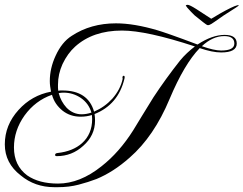

<svg xmlns="http://www.w3.org/2000/svg" viewBox="-30 -722 1012 798"><path d="M750 -702Q758 -702 786.5 -684Q815 -666 848 -644Q864 -654 886 -666.5Q908 -679 927.5 -688.5Q947 -698 956 -700Q963 -702 962 -699Q962 -698 950 -690Q938 -682 923.5 -673Q909 -664 900 -658Q878 -643 862 -631.5Q846 -620 839 -618Q835 -617 831 -618Q827 -620 814 -630Q801 -640 779 -658Q773 -664 764 -673Q755 -682 748.5 -690Q742 -698 742 -699Q744 -702 750 -702ZM196 56Q115 56 56 7Q-10 -44 -10 -122Q-10 -202 47 -265Q102 -326 182 -341Q180 -352 178.5 -363Q177 -374 177 -385Q177 -438 201 -490Q227 -547 268 -573Q347 -625 452 -625Q527 -625 625 -596Q639 -592 680.5 -577.5Q722 -563 791 -537Q852 -577 904 -577Q954 -577 954 -541Q954 -504 889 -504Q853 -504 800 -522Q736 -456 675 -311Q610 -155 509 -67Q474 -36 439.5 -14Q405 8 371 22Q337 35 297 45.5Q257 56 210 56ZM211 41Q302 41 392 -31Q429 -60 462 -97.5Q495 -135 524 -181Q538 -204 559 -238.5Q580 -273 608 -318Q633 -356 660.5 -394Q688 -432 718 -470Q732 -487 747.5 -501.5Q763 -516 780 -529Q579 -595 477 -595Q356 -595 282 -528Q251 -500 230 -456Q211 -414 211 -370Q211 -363 211 -357Q211 -351 212 -345Q217 -346 221 -346Q225 -346 229 -346Q336 -346 361 -258Q405 -277 437 -312Q471 -351 480 -395Q480 -395 479.5 -396Q479 -397 479 -399Q479 -407 484 -407Q488 -407 488 -402Q488 -401 488 -399Q488 -397 487 -394Q461 -287 363 -248Q364 -241 364.5 -234.5Q365 -228 365 -221Q365 -159 316 -116Q269 -73 206 -73Q199 -73 199 -78Q199 -85 209 -86Q273 -93 311 -127Q353 -165 353 -227Q353 -232 352.5 -236Q352 -240 352 -244Q330 -237 305 -237Q262 -237 230 -262Q214 -275 203 -291Q192 -307 186 -328Q117 -304 72 -242Q28 -180 28 -109Q28 -34 83 7Q132 41 211 41ZM889 -512Q944 -512 944 -541Q944 -572 902 -572Q854 -572 809 -530Q860 -512 889 -512ZM309 -247Q329 -247 350 -254Q339 -292 306 -315Q273 -337 234 -337Q230 -337 224.5 -336.5Q219 -336 214 -335Q223 -300 247 -274Q274 -247 309 -247Z"/></svg>

Font: Imperial Script
Style: Regular
Weight: 400
Designer: Robert E. Leuschke
Foundry: Robert E. Leuschke
Version: Version 1.010; ttfautohint (v1.8.3)